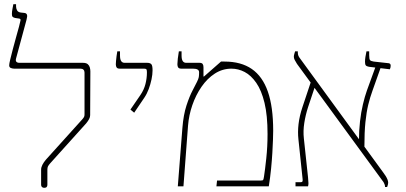

<svg xmlns="http://www.w3.org/2000/svg" viewBox="-20 -893 1945 920"><path d="M192 7Q185 7 181 3Q177 -1 177 -7V-80Q177 -91 183 -103Q189 -115 200 -128L375 -322Q381 -329 383 -333.5Q385 -338 385 -345V-545Q385 -554 380 -559Q375 -564 366 -564H48Q41 -564 32.5 -567Q24 -570 24 -580Q24 -587 29 -608Q34 -629 41.5 -657.5Q49 -686 57 -714.5Q65 -743 71 -765Q77 -787 78 -794Q79 -798 78 -800.5Q77 -803 72 -804L52 -807Q44 -809 40.5 -812.5Q37 -816 37 -826Q37 -837 40 -852Q43 -867 44 -873H57V-862Q57 -853 61.5 -844Q66 -835 79 -833L97 -831Q106 -830 109 -823Q112 -816 107 -798L57 -613Q54 -602 58.5 -597Q63 -592 73 -592H377Q393 -592 400.5 -585.5Q408 -579 410.5 -569.5Q413 -560 413 -551L412 -341Q412 -332 407 -322.5Q402 -313 393 -302L221 -111Q213 -102 210 -96Q207 -90 207 -80V-7Q207 -1 203.5 3Q200 7 192 7Z M623 -353 605 -368 653 -438Q670 -463 677 -490.5Q684 -518 684 -546Q684 -556 682 -560Q680 -564 671 -564H554Q543 -564 539 -569.5Q535 -575 535 -585Q535 -591 536 -601.5Q537 -612 538.5 -624Q540 -636 542 -647H555V-627Q555 -609 560.5 -600.5Q566 -592 577 -592H685Q699 -592 705 -585.5Q711 -579 711 -556Q711 -536 706 -512.5Q701 -489 692.5 -466Q684 -443 671 -424Z M832 0 854 -280Q859 -343 873.5 -387.5Q888 -432 903 -460Q918 -488 924 -501Q931 -515 932.5 -523.5Q934 -532 934 -547Q934 -564 905 -564H849Q838 -564 834 -569.5Q830 -575 830 -585Q830 -594 832 -612.5Q834 -631 837 -647H850V-627Q850 -609 855.5 -600.5Q861 -592 872 -592H936Q947 -592 951 -586.5Q955 -581 955 -571V-527L957 -526L1039 -598H1056Q1135 -598 1186.5 -562.5Q1238 -527 1263.5 -454Q1289 -381 1289 -267Q1289 -250 1288 -222.5Q1287 -195 1285 -160.5Q1283 -126 1279 -85Q1275 -44 1268 0H1017L1020 -28H1230Q1239 -28 1241 -31Q1243 -34 1245 -47Q1250 -79 1256 -135Q1262 -191 1262 -251Q1262 -340 1247.5 -400Q1233 -460 1208 -496Q1183 -532 1152.5 -548Q1122 -564 1089 -564Q1046 -564 1009.5 -540.5Q973 -517 945.5 -477Q918 -437 901.5 -389Q885 -341 881 -291L859 0Z M1825 3Q1825 -3 1823.5 -7.5Q1822 -12 1819.5 -17Q1817 -22 1812 -28L1403 -587Q1396 -598 1392 -606Q1388 -614 1388 -621Q1388 -627 1390 -633.5Q1392 -640 1394 -647H1407V-642Q1407 -632 1410 -625.5Q1413 -619 1417 -614L1816 -67Q1823 -58 1828.5 -49Q1834 -40 1837 -32Q1840 -24 1840 -17Q1840 -13 1838.5 -7.5Q1837 -2 1835 3ZM1396 0V-20H1421Q1427 -20 1429 -23Q1431 -26 1430 -35L1410 -225Q1406 -260 1410.5 -298.5Q1415 -337 1429 -379L1469 -499H1496L1456 -379Q1444 -342 1438 -303.5Q1432 -265 1436 -230L1456 -43Q1458 -22 1458 -15Q1458 -8 1456 0ZM1726 -185 1700 -218Q1700 -267 1705 -311Q1710 -355 1719 -393Q1728 -431 1738 -459L1782 -580H1808L1765 -459Q1753 -426 1744.5 -391Q1736 -356 1731 -308Q1726 -260 1726 -185ZM1848 -561 1748 -573Q1737 -575 1733 -579.5Q1729 -584 1729 -597Q1729 -608 1731 -620.5Q1733 -633 1736 -647H1749V-629Q1749 -610 1753 -605Q1757 -600 1771 -598L1843 -590Q1848 -589 1850 -586Q1852 -583 1852 -578Q1852 -574 1851 -569.5Q1850 -565 1848 -561Z"/></svg>

Font: Noto Serif Hebrew Thin
Style: Regular
Weight: 250
Version: Version 2.003